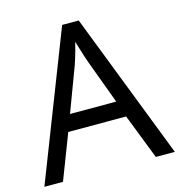

<svg xmlns="http://www.w3.org/2000/svg" viewBox="-106 -812 852 907"><g transform="rotate(-15 319.5 -358.5)"><path d="M545 0 459 -221H176L91 0H0L279 -717H360L638 0ZM352 -517Q349 -525 342 -546Q335 -567 328.5 -589.5Q322 -612 318 -624Q313 -604 307.5 -583.5Q302 -563 296.5 -546Q291 -529 287 -517L206 -301H432Z"/></g></svg>

Font: Noto Sans Ol Chiki
Style: Regular
Weight: 400
Designer: Monotype Design Team, Lewis McGuffie
Foundry: Monotype Imaging Inc.
Version: Version 2.003